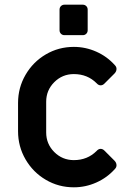

<svg xmlns="http://www.w3.org/2000/svg" viewBox="-20 -786 567 819"><path d="M57 -226V-347Q57 -412 89 -467Q121 -522 175.5 -554Q230 -586 295 -586Q345 -586 391 -565.5Q437 -545 470 -508Q477 -501 477 -492Q477 -481 468 -472L425 -429Q418 -422 409 -422Q400 -422 392 -431Q353 -470 295 -470Q246 -470 211.5 -435.5Q177 -401 177 -352V-221Q177 -172 211.5 -137.5Q246 -103 295 -103Q353 -103 392 -142Q400 -151 409 -151Q418 -151 425 -144L468 -101Q477 -92 477 -81Q477 -72 470 -65Q437 -28 391 -7.5Q345 13 295 13Q230 13 175.5 -19Q121 -51 89 -106Q57 -161 57 -226ZM234 -657V-745Q234 -754 240 -760Q246 -766 255 -766H333Q342 -766 348 -760Q354 -754 354 -745V-657Q354 -648 348 -642Q342 -636 333 -636H255Q246 -636 240 -642Q234 -648 234 -657Z"/></svg>

Font: Miriam Libre
Style: Bold
Weight: 700
Designer: Michal Sahar
Foundry: Hagilda
Version: Version 1.001